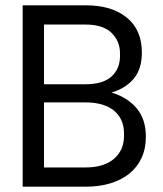

<svg xmlns="http://www.w3.org/2000/svg" viewBox="-20 -700 610 720"><path d="M65 -680H303Q399 -680 455.5 -634Q512 -588 512 -503Q512 -442 482 -405.5Q452 -369 398 -353Q456 -336 491.5 -295Q527 -254 527 -187Q527 -142 510.5 -107Q494 -72 464.5 -48.5Q435 -25 394 -12.5Q353 0 303 0H65ZM300 -72Q370 -72 407.5 -104.5Q445 -137 445 -190V-200Q445 -254 407.5 -285Q370 -316 300 -316H145V-72ZM300 -384Q366 -384 398 -413Q430 -442 430 -490V-500Q430 -546 398 -577Q366 -608 300 -608H145V-384Z"/></svg>

Font: CyStack Display
Style: Regular
Weight: 400
Designer: Weizhong Zhang
Foundry: 本地遙控
Version: Version 1.000;Glyphs 3.1.2 (3151)